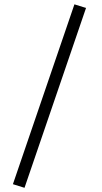

<svg xmlns="http://www.w3.org/2000/svg" viewBox="-20 -772 470 889"><path d="M378.3 -735.1 93.5 97.6 39.8 80.8 324.6 -751.9Z"/></svg>

Font: Vazirmatn RD NL
Style: Regular
Weight: 400
Designer: Saber Rastikerdar
Foundry: Saber Rastikerdar
Version: Version 32.101